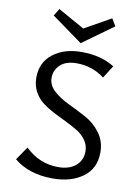

<svg xmlns="http://www.w3.org/2000/svg" viewBox="-95 -925 711 994"><g transform="rotate(10 261.0 -428.0)"><path d="M436 -825 274 -708 112 -825 135 -863 274 -785 413 -863ZM157 -506Q157 -467 189.5 -437.5Q222 -408 268.5 -386Q315 -364 361.5 -339Q408 -314 440.5 -270.5Q473 -227 473 -168Q473 -84 411 -38.5Q349 7 253 7Q128 7 49 -58L97 -128Q172 -56 270 -56Q328 -56 362 -84.5Q396 -113 396 -160Q396 -192 378.5 -217.5Q361 -243 333 -260.5Q305 -278 271.5 -294Q238 -310 204 -327.5Q170 -345 142 -366Q114 -387 96.5 -419.5Q79 -452 79 -493Q79 -573 137.5 -618.5Q196 -664 287 -664Q391 -664 461 -619L419 -553Q355 -602 273 -602Q216 -602 186.5 -574Q157 -546 157 -506Z"/></g></svg>

Font: EauTest Medium
Style: Regular
Weight: 500
Designer: Christian Thalmann (Catharsis Fonts)
Version: Version 0.001;PS 000.001;hotconv 1.0.88;makeotf.lib2.5.64775